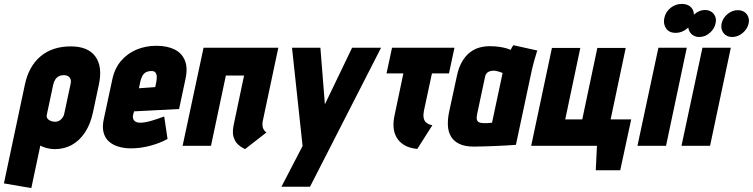

<svg xmlns="http://www.w3.org/2000/svg" viewBox="-24 -745 3847 981"><path d="M451 -171 481 -312Q501 -404 463.5 -456Q426 -508 338 -508Q244 -508 183.5 -457.5Q123 -407 103 -312L-4 192L136 216L182 -1Q189 3 197 6Q205 9 214.5 11.5Q224 14 234.5 15.5Q245 17 255 17Q304 17 343 -4.5Q382 -26 410 -68Q438 -110 451 -171ZM336 -313 306 -172Q304 -157 297 -146Q290 -135 280 -129Q270 -123 257 -123Q250 -123 242 -125Q234 -127 227 -131.5Q220 -136 216.5 -142.5Q213 -149 215 -158L248 -313Q252 -329 259 -339.5Q266 -350 277 -355.5Q288 -361 302 -361Q316 -361 325 -355Q334 -349 337 -338.5Q340 -328 336 -313Z M656 -158 661 -176 891 -188 924 -343Q936 -399 920.5 -436.5Q905 -474 867.5 -492.5Q830 -511 775 -511Q720 -511 673.5 -491.5Q627 -472 594.5 -434Q562 -396 550 -340L506 -135Q498 -97 505 -69Q512 -41 531.5 -23Q551 -5 580.5 4Q610 13 646 13Q693 13 742.5 0Q792 -13 832 -35L815 -150Q787 -139 751.5 -128.5Q716 -118 692 -118Q681 -118 673.5 -121Q666 -124 661.5 -129Q657 -134 655.5 -141.5Q654 -149 656 -158ZM774 -323 769 -300 686 -294 692 -324Q696 -342 702 -354.5Q708 -367 718.5 -374Q729 -381 747 -382Q764 -383 770.5 -374Q777 -365 777 -351.5Q777 -338 774 -323Z M1318 -124 1398 -501H1016L909 0H1054L1130 -359H1223L1170 -107Q1162 -69 1169.5 -45Q1177 -21 1191.5 -7.5Q1206 6 1217.5 11.5Q1229 17 1228 17L1337 -68Q1326 -76 1320.5 -89Q1315 -102 1318 -124Z M1414 209H1560L1923 -501H1775L1636 -212L1613 -501H1468L1522 1Z M2142 -179 2183 -370H2270L2298 -501H1979L1951 -370H2037L1991 -151Q1985 -122 1987 -94Q1989 -66 2002.5 -42.5Q2016 -19 2042 -3.5Q2068 12 2108 16L2185 -105Q2165 -109 2154 -118.5Q2143 -128 2140.5 -143.5Q2138 -159 2142 -179Z M2721 -487 2599 -514Q2593 -506 2589 -498Q2585 -490 2585 -490Q2580 -493 2565.5 -497.5Q2551 -502 2528.5 -505.5Q2506 -509 2478 -509Q2450 -509 2424 -501.5Q2398 -494 2375.5 -476Q2353 -458 2336 -428.5Q2319 -399 2310 -355L2270 -170Q2263 -135 2264.5 -103.5Q2266 -72 2280 -48Q2294 -24 2322.5 -10Q2351 4 2397 4Q2420 4 2448.5 3Q2477 2 2506 1Q2535 0 2559 -1.5Q2583 -3 2597.5 -4Q2612 -5 2612 -5L2694 -390Q2698 -407 2704.5 -431.5Q2711 -456 2721 -487ZM2414 -163 2454 -351Q2456 -363 2461.5 -369.5Q2467 -376 2474 -379Q2481 -382 2487.5 -383Q2494 -384 2498 -384Q2503 -384 2509 -383Q2515 -382 2521.5 -380Q2528 -378 2534 -376Q2540 -374 2544 -372L2490 -118Q2484 -118 2478.5 -117Q2473 -116 2467.5 -116Q2462 -116 2457 -116Q2452 -116 2446 -116Q2433 -116 2424 -120Q2415 -124 2412.5 -134Q2410 -144 2414 -163Z M3173 -500H3028L2951 -135H2864L2941 -500H2796L2690 0H3026L3020 125H3145L3201 -135H3096Z M3233 0H3379L3485 -501H3340ZM3460 -725Q3428 -725 3402.5 -705Q3377 -685 3370 -652Q3364 -621 3380 -599Q3396 -577 3428 -577Q3460 -577 3486.5 -599Q3513 -621 3520 -652Q3526 -685 3509 -705Q3492 -725 3460 -725Z M3578 -694Q3550 -694 3525 -673.5Q3500 -653 3494 -625Q3488 -597 3504 -576.5Q3520 -556 3548 -556Q3578 -556 3602 -576.5Q3626 -597 3632 -625Q3639 -653 3623 -673.5Q3607 -694 3578 -694ZM3746 -693Q3717 -693 3693 -673Q3669 -653 3663 -625Q3657 -597 3672.5 -576.5Q3688 -556 3717 -556Q3746 -556 3770.5 -576.5Q3795 -597 3801 -625Q3807 -653 3791 -673Q3775 -693 3746 -693ZM3458 0H3604L3710 -501H3565Z"/></svg>

Font: Advent Pro ExtraBold
Style: Italic
Weight: 800
Italic angle: -12°
Version: Version 3.000